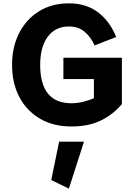

<svg xmlns="http://www.w3.org/2000/svg" viewBox="-20 -747 801 1143"><path d="M332 96.2H480L390.1 376L285.2 324.7ZM357.4 -403.3H705.6V-127.4Q653.3 -65.4 580.8 -29.8Q508.3 5.9 403.8 5.9Q297.4 5.9 218 -40.5Q138.7 -86.9 95.2 -169.4Q51.8 -252 51.8 -360.8Q51.8 -467.8 94.2 -550.5Q136.7 -633.3 212.9 -680.2Q289.1 -727.1 389.2 -727.1Q493.7 -727.1 563.7 -673.6Q633.8 -620.1 671.9 -526.9L543 -476.6Q520.5 -527.3 483.4 -558.3Q446.3 -589.4 389.6 -589.4Q310.1 -589.4 264.6 -528.8Q219.2 -468.3 219.2 -360.8Q219.2 -132.3 405.8 -132.3Q441.9 -132.3 478.5 -141.8Q515.1 -151.4 539.1 -162.6V-276.4H357.4Z"/></svg>

Font: Estedad-FD ExtraBold
Style: Regular
Weight: 800
Designer: Amin Abedi
Version: Version 7.3